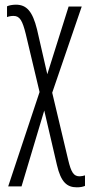

<svg xmlns="http://www.w3.org/2000/svg" viewBox="-20 -560 384 820"><path d="M48 -540C33 -540 18 -537 10 -533V-487C17 -490 27 -492 38 -492C65 -492 76 -471 90 -415L149 -167L15 236H72L169 -88L223 144C240 218 266 240 308 240C323 240 333 238 343 234V189C336 191 328 193 320 193C295 193 284 177 271 122L203 -164L329 -532H273L182 -243L138 -435C119 -511 94 -540 48 -540Z"/></svg>

Font: Noto Sans Display Condensed Light
Style: Regular
Weight: 300
Width: 3
Designer: Monotype Design Team
Foundry: Monotype Imaging Inc.
Version: Version 1.900